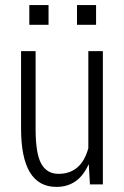

<svg xmlns="http://www.w3.org/2000/svg" viewBox="-20 -731 493 761"><path d="M63.5 -221.7V-528.3H121.1V-220.7Q121.1 -122.1 143.6 -82Q166 -42 211.9 -42Q302.2 -42 330.1 -143.6V-528.3H387.7V0H336.4L332 -78.6H330.6Q291 9.8 203.6 9.8Q63.5 9.8 63.5 -221.7ZM172.4 -632.8H96.2V-710.9H172.4ZM360.8 -632.8H285.2V-710.9H360.8Z"/></svg>

Font: RobotoCondensed-Light
Style: Light
Weight: 300
Designer: Google
Version: Version 1.200311; 2013